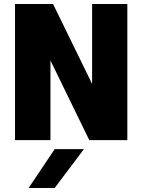

<svg xmlns="http://www.w3.org/2000/svg" viewBox="-20 -700 711 959"><path d="M55 0V-680H245L440 -281V-680H616V0H426L232 -398V0ZM123 239 253 45H399L253 239Z"/></svg>

Font: Teachers ExtraBold
Style: Regular
Weight: 800
Designer: Alfredo Marco Pradil, Chank Diesel
Version: Version 1.001